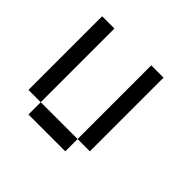

<svg xmlns="http://www.w3.org/2000/svg" viewBox="-191 -1129 1382 1382"><g transform="rotate(45 500.0 -437.5)"><path d="M125 -875H250V-125H125ZM250 -125H625V0H250ZM625 -125V-875H750V-125Z"/></g></svg>

Font: Dogica
Style: Regular
Weight: 400
Monospace: yes
Designer: Roberto Mocci
Version: Version 001.012